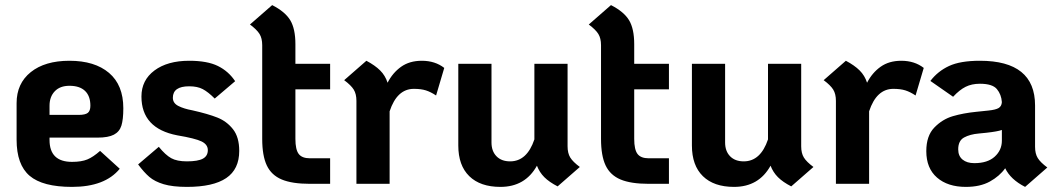

<svg xmlns="http://www.w3.org/2000/svg" viewBox="-20 -720 4139 752"><path d="M372 -129 449 -59Q391 12 262 12Q147 12 96 -31.5Q45 -75 45 -173V-316Q45 -393 100.5 -437.5Q156 -482 252 -482Q351 -482 407 -434.5Q463 -387 463 -296Q463 -252 455.5 -228Q448 -204 426 -192.5Q404 -181 362 -181H174V-172Q174 -86 262 -86Q299 -86 322 -95.5Q345 -105 372 -129ZM174 -306V-270H288Q314 -270 324 -278Q334 -286 334 -306Q334 -344 313 -364Q292 -384 252 -384Q215 -384 194.5 -362.5Q174 -341 174 -306Z M521 -76 602 -145Q628 -113 650.5 -100.5Q673 -88 712 -88Q755 -88 774.5 -98.5Q794 -109 794 -132Q794 -154 769.5 -166Q745 -178 674 -190Q534 -217 534 -342Q534 -406 585 -444Q636 -482 721 -482Q792 -482 833.5 -461.5Q875 -441 901 -402L821 -334Q795 -360 774 -371Q753 -382 721 -382Q657 -382 657 -337Q657 -316 678.5 -305Q700 -294 733 -288Q795 -274 831.5 -259.5Q868 -245 892.5 -214Q917 -183 917 -129Q917 -57 866 -22.5Q815 12 712 12Q656 12 621 1.5Q586 -9 565 -27Q544 -45 521 -76Z M1137 -370V-176Q1137 -134 1150 -117Q1163 -100 1194 -100H1273V0H1194Q1124 0 1083.5 -17Q1043 -34 1025 -72Q1007 -110 1007 -176V-543Q1007 -570 996.5 -587Q986 -604 959 -624L1046 -700Q1097 -674 1117 -640.5Q1137 -607 1137 -547V-470H1273V-370Z M1720 -454 1688 -346Q1667 -360 1648 -366Q1629 -372 1601 -372Q1535 -372 1506 -284V0H1376V-325Q1376 -352 1365.5 -369Q1355 -386 1328 -406L1415 -482Q1449 -464 1469 -444Q1489 -424 1498 -396Q1518 -435 1551 -458.5Q1584 -482 1632 -482Q1684 -482 1720 -454Z M2251 -66 2164 10Q2131 -7 2112 -26Q2093 -45 2083 -71Q2037 12 1940 12Q1861 12 1818 -30Q1775 -72 1775 -150V-470H1905V-162Q1905 -128 1924.5 -108Q1944 -88 1978 -88Q2044 -88 2073 -174V-470H2203V-147Q2203 -120 2213.5 -103Q2224 -86 2251 -66Z M2464 -370V-176Q2464 -134 2477 -117Q2490 -100 2521 -100H2600V0H2521Q2451 0 2410.5 -17Q2370 -34 2352 -72Q2334 -110 2334 -176V-543Q2334 -570 2323.5 -587Q2313 -604 2286 -624L2373 -700Q2424 -674 2444 -640.5Q2464 -607 2464 -547V-470H2600V-370Z M3166 -66 3079 10Q3046 -7 3027 -26Q3008 -45 2998 -71Q2952 12 2855 12Q2776 12 2733 -30Q2690 -72 2690 -150V-470H2820V-162Q2820 -128 2839.5 -108Q2859 -88 2893 -88Q2959 -88 2988 -174V-470H3118V-147Q3118 -120 3128.5 -103Q3139 -86 3166 -66Z M3598 -454 3566 -346Q3545 -360 3526 -366Q3507 -372 3479 -372Q3413 -372 3384 -284V0H3254V-325Q3254 -352 3243.5 -369Q3233 -386 3206 -406L3293 -482Q3327 -464 3347 -444Q3367 -424 3376 -396Q3396 -435 3429 -458.5Q3462 -482 3510 -482Q3562 -482 3598 -454Z M4082 -64 3995 12Q3938 -17 3917 -61Q3895 -30 3857 -9Q3819 12 3763 12Q3692 12 3650 -24.5Q3608 -61 3608 -128Q3608 -188 3639.5 -220.5Q3671 -253 3712 -265Q3753 -277 3803 -282L3851 -287Q3880 -290 3891.5 -297Q3903 -304 3904 -320Q3902 -350 3884.5 -371Q3867 -392 3818 -392Q3786 -392 3762 -380Q3738 -368 3713 -341L3624 -403Q3653 -441 3697 -461.5Q3741 -482 3818 -482Q4034 -482 4034 -307V-145Q4034 -118 4044.5 -101Q4055 -84 4082 -64ZM3904 -169V-211Q3888 -205 3843 -200L3813 -197Q3779 -194 3756 -181.5Q3733 -169 3733 -135Q3733 -109 3750 -95Q3767 -81 3796 -81Q3848 -81 3876 -106.5Q3904 -132 3904 -169Z"/></svg>

Font: KoHo
Style: Bold
Weight: 700
Designer: Cadson Demak & Katatrad Team
Foundry: Cadson Demak Co.,Ltd.
Version: Version 1.000; ttfautohint (v1.6)